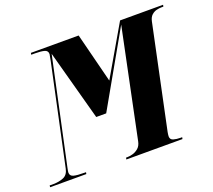

<svg xmlns="http://www.w3.org/2000/svg" viewBox="-165 -873 1147 1032"><g transform="rotate(-20 408.0 -357.0)"><path d="M-45 0 -44 -10H-22Q9 -10 35 -20.5Q61 -31 68 -65L190 -636Q197 -671 197 -674Q197 -694 177 -699Q157 -704 125 -704H103L105 -714H378L450 -430L615 -714H861L859 -704H848Q836 -704 820.5 -700.5Q805 -697 792 -685.5Q779 -674 774 -651L650 -63Q649 -59 648 -50.5Q647 -42 647 -39Q647 -20 665 -15Q683 -10 704 -10H714L712 0H391L393 -10H401Q413 -10 430.5 -14.5Q448 -19 463.5 -32Q479 -45 484 -70L613 -691L374 -270H317L208 -671L78 -65Q76 -56 75 -49.5Q74 -43 74 -40Q74 -21 93.5 -15.5Q113 -10 158 -10H164L162 0Z"/></g></svg>

Font: Noto Serif Display ExtraCondensed Black
Style: Italic
Weight: 900
Width: 2
Italic angle: -12°
Designer: Monotype Design Team
Foundry: Monotype Imaging Inc.
Version: Version 2.009